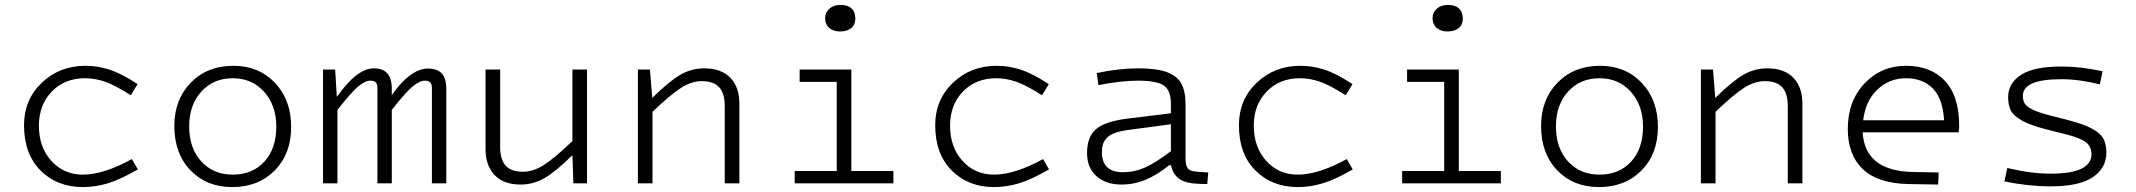

<svg xmlns="http://www.w3.org/2000/svg" viewBox="-20 -741 8633 776"><path d="M324.2 -424.8Q241.2 -424.8 189.2 -370.8Q137.2 -316.9 137.2 -232.9Q137.2 -146.5 187.5 -90.8Q237.8 -35.2 314.9 -35.2Q398.4 -35.2 513.2 -98.1L537.1 -56.2Q466.8 -15.6 416.3 -0.2Q365.7 15.1 314.9 15.1Q210.9 15.1 144 -51.8Q77.1 -118.7 77.1 -234.9Q77.1 -337.9 148.9 -406.5Q220.7 -475.1 326.2 -475.1Q374 -475.1 422.1 -459.7Q470.2 -444.3 536.1 -400.9L508.8 -356Q443.8 -397.5 403.6 -411.1Q363.3 -424.8 324.2 -424.8Z M918.9 15.1Q814.9 15.1 749.8 -52.7Q684.6 -120.6 684.6 -231.9Q684.6 -338.9 751.2 -407Q817.9 -475.1 922.9 -475.1Q1025.9 -475.1 1091.3 -406.2Q1156.7 -337.4 1156.7 -228Q1156.7 -119.1 1090.3 -52Q1023.9 15.1 918.9 15.1ZM920.9 -35.2Q1000 -35.2 1048.3 -87.6Q1096.7 -140.1 1096.7 -230Q1096.7 -314.9 1047.6 -369.9Q998.5 -424.8 920.9 -424.8Q842.8 -424.8 793.7 -370.8Q744.6 -316.9 744.6 -230Q744.6 -142.1 793.5 -88.6Q842.3 -35.2 920.9 -35.2Z M1334.5 -460 1341.3 -351.1H1342.8Q1422.9 -464.8 1490.7 -464.8Q1526.4 -464.8 1544.9 -445.1Q1563.5 -425.3 1563.5 -381.8V-357.9H1564.5Q1639.2 -463.9 1710.4 -463.9Q1746.6 -463.9 1765.1 -444.6Q1783.7 -425.3 1783.7 -381.8V0H1725.6V-383.8Q1725.6 -400.9 1719 -408Q1712.4 -415 1696.8 -415Q1675.8 -415 1647.2 -391.1Q1618.7 -367.2 1563.5 -296.9V0H1505.4V-384.8Q1505.4 -400.9 1498.8 -408Q1492.2 -415 1476.6 -415Q1455.6 -415 1427.2 -391.1Q1398.9 -367.2 1343.8 -296.9V0H1285.6V-460Z M2352.5 0H2297.4L2293.5 -113.8Q2225.6 -46.9 2180.4 -21Q2135.3 4.9 2084.5 4.9Q2015.1 4.9 1978.8 -33.7Q1942.4 -72.3 1942.4 -137.2V-460H2001.5V-147Q2001.5 -96.2 2023.7 -71.5Q2045.9 -46.9 2094.2 -46.9Q2133.8 -46.9 2175.5 -72.5Q2217.3 -98.1 2293.5 -170.9V-460H2352.5Z M2606.9 -460 2616.2 -345.2Q2685.1 -413.1 2730 -439Q2774.9 -464.8 2826.2 -464.8Q2895.5 -464.8 2931.9 -426.5Q2968.3 -388.2 2968.3 -323.2V0H2909.2V-313Q2909.2 -363.8 2886.7 -388.4Q2864.3 -413.1 2815.9 -413.1Q2776.4 -413.1 2734.9 -387.5Q2693.4 -361.8 2617.2 -289.1V0H2558.1V-460Z M3375 -613.8Q3348.6 -613.8 3331.8 -627.9Q3314.9 -642.1 3314.9 -668.9Q3314.9 -690.4 3332 -705.8Q3349.1 -721.2 3377 -721.2Q3406.2 -721.2 3421.6 -706.8Q3437 -692.4 3437 -666Q3437 -641.1 3420.4 -627.4Q3403.8 -613.8 3375 -613.8ZM3191.9 -49.8H3361.8V-410.2H3211.9V-460H3420.9V-49.8H3590.8V0H3191.9Z M4006.8 -424.8Q3923.8 -424.8 3871.8 -370.8Q3819.8 -316.9 3819.8 -232.9Q3819.8 -146.5 3870.1 -90.8Q3920.4 -35.2 3997.6 -35.2Q4081.1 -35.2 4195.8 -98.1L4219.7 -56.2Q4149.4 -15.6 4098.9 -0.2Q4048.3 15.1 3997.6 15.1Q3893.6 15.1 3826.7 -51.8Q3759.8 -118.7 3759.8 -234.9Q3759.8 -337.9 3831.5 -406.5Q3903.3 -475.1 4008.8 -475.1Q4056.6 -475.1 4104.7 -459.7Q4152.8 -444.3 4218.8 -400.9L4191.4 -356Q4126.5 -397.5 4086.2 -411.1Q4045.9 -424.8 4006.8 -424.8Z M4771.5 -102.1Q4771.5 -71.3 4780.8 -60.1Q4790 -48.8 4818.4 -46.9L4863.3 -43.9L4859.4 2.9L4827.1 2Q4774.4 0.5 4748 -16.8Q4721.7 -34.2 4712.4 -73.2H4705.6Q4656.2 -33.7 4609.9 -14.4Q4563.5 4.9 4512.2 4.9Q4450.2 4.9 4411.9 -28.8Q4373.5 -62.5 4373.5 -122.1Q4373.5 -187.5 4409.4 -218.8Q4445.3 -250 4534.2 -261.2L4712.4 -283.2V-321.8Q4712.4 -374.5 4684.6 -394.8Q4656.7 -415 4578.6 -415Q4512.7 -415 4419.4 -397L4412.6 -445.8Q4503.4 -464.8 4580.6 -464.8Q4654.3 -464.8 4696 -449.5Q4737.8 -434.1 4754.6 -403.1Q4771.5 -372.1 4771.5 -318.8ZM4519.5 -44.9Q4564 -44.9 4606.2 -63.2Q4648.4 -81.5 4712.4 -129.9V-238.8L4540.5 -215.8Q4507.3 -211.4 4485.6 -203.4Q4463.9 -195.3 4452.9 -183.1Q4441.9 -170.9 4437.7 -157.7Q4433.6 -144.5 4433.6 -126Q4433.6 -44.9 4519.5 -44.9Z M5234.4 -424.8Q5151.4 -424.8 5099.4 -370.8Q5047.4 -316.9 5047.4 -232.9Q5047.4 -146.5 5097.7 -90.8Q5147.9 -35.2 5225.1 -35.2Q5308.6 -35.2 5423.3 -98.1L5447.3 -56.2Q5377 -15.6 5326.4 -0.2Q5275.9 15.1 5225.1 15.1Q5121.1 15.1 5054.2 -51.8Q4987.3 -118.7 4987.3 -234.9Q4987.3 -337.9 5059.1 -406.5Q5130.9 -475.1 5236.3 -475.1Q5284.2 -475.1 5332.3 -459.7Q5380.4 -444.3 5446.3 -400.9L5418.9 -356Q5354 -397.5 5313.7 -411.1Q5273.4 -424.8 5234.4 -424.8Z M5830.1 -613.8Q5803.7 -613.8 5786.9 -627.9Q5770 -642.1 5770 -668.9Q5770 -690.4 5787.1 -705.8Q5804.2 -721.2 5832 -721.2Q5861.3 -721.2 5876.7 -706.8Q5892.1 -692.4 5892.1 -666Q5892.1 -641.1 5875.5 -627.4Q5858.9 -613.8 5830.1 -613.8ZM5647 -49.8H5816.9V-410.2H5667V-460H5876V-49.8H6045.9V0H5647Z M6442.9 15.1Q6338.9 15.1 6273.7 -52.7Q6208.5 -120.6 6208.5 -231.9Q6208.5 -338.9 6275.1 -407Q6341.8 -475.1 6446.8 -475.1Q6549.8 -475.1 6615.2 -406.2Q6680.7 -337.4 6680.7 -228Q6680.7 -119.1 6614.3 -52Q6547.9 15.1 6442.9 15.1ZM6444.8 -35.2Q6523.9 -35.2 6572.3 -87.6Q6620.6 -140.1 6620.6 -230Q6620.6 -314.9 6571.5 -369.9Q6522.5 -424.8 6444.8 -424.8Q6366.7 -424.8 6317.6 -370.8Q6268.6 -316.9 6268.6 -230Q6268.6 -142.1 6317.4 -88.6Q6366.2 -35.2 6444.8 -35.2Z M6903.3 -460 6912.6 -345.2Q6981.4 -413.1 7026.4 -439Q7071.3 -464.8 7122.6 -464.8Q7191.9 -464.8 7228.3 -426.5Q7264.6 -388.2 7264.6 -323.2V0H7205.6V-313Q7205.6 -363.8 7183.1 -388.4Q7160.6 -413.1 7112.3 -413.1Q7072.8 -413.1 7031.2 -387.5Q6989.7 -361.8 6913.6 -289.1V0H6854.5V-460Z M7710.4 -45.9 7815.4 -43.9 7813.5 4.9 7696.3 2.9Q7570.8 1 7509.5 -56.9Q7448.2 -114.7 7448.2 -220.2Q7448.2 -332.5 7515.9 -403.8Q7583.5 -475.1 7683.1 -475.1Q7783.7 -475.1 7841.1 -413.8Q7898.4 -352.5 7898.4 -231Q7898.4 -223.1 7896 -206.1H7508.3Q7517.1 -50.3 7710.4 -45.9ZM7683.1 -424.8Q7616.7 -424.8 7568.4 -379.6Q7520 -334.5 7510.3 -254.9H7837.4Q7832 -343.3 7791.3 -384Q7750.5 -424.8 7683.1 -424.8Z M8493.2 -124Q8493.2 -62 8438.5 -24.9Q8383.8 12.2 8268.1 12.2Q8178.2 12.2 8081.1 -7.8L8092.8 -62Q8188.5 -39.1 8268.1 -39.1Q8433.1 -39.1 8433.1 -118.2Q8433.1 -147 8412.1 -164.8Q8391.1 -182.6 8330.1 -198.2L8252 -217.8Q8187 -234.4 8152.8 -253.4Q8118.7 -272.5 8107.4 -293.7Q8096.2 -314.9 8096.2 -348.1Q8096.2 -404.8 8148.4 -438.5Q8200.7 -472.2 8312 -472.2Q8387.7 -472.2 8478 -453.1L8466.8 -399.9Q8383.3 -420.9 8312 -420.9Q8155.8 -420.9 8155.8 -354Q8155.8 -335.9 8162.6 -323.7Q8169.4 -311.5 8192.9 -299.3Q8216.3 -287.1 8259.8 -275.9L8337.9 -255.9Q8401.9 -239.3 8435.5 -220.9Q8469.2 -202.6 8481.2 -180.7Q8493.2 -158.7 8493.2 -124Z"/></svg>

Font: IntelOne Mono Light
Style: Regular
Weight: 300
Designer: Fred Shallcrass
Foundry: Frere-Jones Type LLC
Version: Version 1.200;hotconv 1.1.0;makeotfexe 2.6.0;FJTRelease1.2